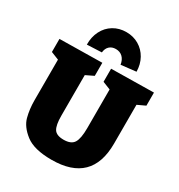

<svg xmlns="http://www.w3.org/2000/svg" viewBox="-223 -1112 1183 1272"><g transform="rotate(30 368.0 -475.5)"><path d="M728 -710V-610L668 -582V-285Q668 15 362 15Q228 15 163.5 -35Q99 -85 83.5 -144Q68 -203 68 -270V-581L8 -605V-705L333 -710V-610L273 -581V-270Q273 -199 291.5 -169.5Q310 -140 365 -140Q422 -140 442.5 -172.5Q463 -205 463 -285V-581L403 -605V-705ZM559 -772 444 -759Q439 -794 418.5 -814Q398 -834 366 -834Q336 -834 317.5 -816.5Q299 -799 296 -768L184 -763Q183 -821 206.5 -867.5Q230 -914 273 -940Q316 -966 371 -966Q424 -966 466.5 -941Q509 -916 533.5 -872Q558 -828 559 -772Z"/></g></svg>

Font: Bitter Pro Black
Style: Regular
Weight: 900
Designer: Sol Matas, and Bitter project Authors
Foundry: Sol Matas
Version: Version 1.010